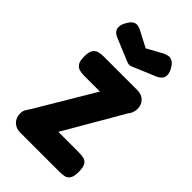

<svg xmlns="http://www.w3.org/2000/svg" viewBox="-214 -757 839 839"><g transform="rotate(45 206.0 -337.5)"><path d="M84 10Q58 10 41.5 -6.5Q25 -23 25 -49Q25 -63 30.5 -73Q36 -83 44 -94L204 -363H108Q91 -363 77.5 -366.5Q64 -370 55.5 -382.5Q47 -395 47 -423Q47 -451 55.5 -463.5Q64 -476 77.5 -479.5Q91 -483 108 -483H315Q342 -483 358 -467Q374 -451 374 -425Q374 -412 369.5 -401Q365 -390 358 -382L200 -110H328Q345 -110 358.5 -106.5Q372 -103 379.5 -90Q387 -77 387 -49Q387 -22 379 -9Q371 4 357.5 7Q344 10 327 10ZM212 -638 283 -677Q293 -682 304.5 -684.5Q316 -687 329 -680Q342 -673 354 -650Q366 -626 360 -609.5Q354 -593 330 -583L230 -541Q227 -540 222.5 -538Q218 -536 212 -536Q206 -536 201 -538Q196 -540 193 -541L92 -583Q69 -592 63.5 -609Q58 -626 70 -649Q82 -672 93.5 -679Q105 -686 116 -684Q127 -682 135 -678Z"/></g></svg>

Font: Fredoka Condensed Medium
Style: Regular
Weight: 500
Width: 3
Designer: Ben Nathan
Foundry: Milena B. Brandão, Ben Nathan
Version: Version 2.001